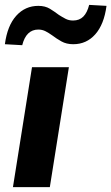

<svg xmlns="http://www.w3.org/2000/svg" viewBox="-34 -766 456 786"><path d="M19 0 97 -491H248L170 0ZM57 -581 -14 -585Q-4 -661 32.5 -701.5Q69 -742 123 -742Q151 -742 170.5 -730Q190 -718 207 -705Q221 -696 234.5 -689Q248 -682 265 -682Q291 -682 307 -698Q323 -714 331 -746L402 -742Q392 -666 356 -625.5Q320 -585 266 -585Q238 -585 217.5 -596.5Q197 -608 180 -621Q166 -631 152.5 -638Q139 -645 123 -645Q98 -645 81.5 -629Q65 -613 57 -581Z"/></svg>

Font: Nunito Sans 12pt ExtraLight 12pt ExtraBold
Style: Italic
Weight: 800
Italic angle: -9°
Version: Version 3.101;gftools[0.9.27]